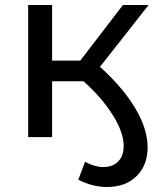

<svg xmlns="http://www.w3.org/2000/svg" viewBox="-20 -550 638 770"><path d="M572 40Q572 113 527.5 156.5Q483 200 409 200Q352 200 294 171L321 99Q361 120 394 120Q432 120 454 97.5Q476 75 476 35Q476 -19 432 -89Q388 -159 315 -224H189V0H93V-530H189V-307H302L473 -530H576L381 -282Q472 -200 522 -116.5Q572 -33 572 40Z"/></svg>

Font: CMG Sans Medium
Style: Regular
Weight: 500
Designer: Julieta Ulanovsky
Foundry: Julieta Ulanovsky
Version: Version 7.200